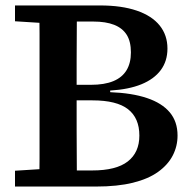

<svg xmlns="http://www.w3.org/2000/svg" viewBox="-20 -684 708 704"><path d="M35 0V-58L162 -66H176V0ZM124 0Q125 -51 125 -102Q125 -153 125 -204.5Q125 -256 125 -307V-357Q125 -409 125 -460Q125 -511 125 -562Q125 -613 124 -664H262Q262 -614 261.5 -562.5Q261 -511 261 -460Q261 -409 261 -357V-312Q261 -259 261 -206.5Q261 -154 261.5 -103Q262 -52 262 0ZM210 0V-59H318Q406 -59 448.5 -92Q491 -125 491 -187Q491 -251 449.5 -283.5Q408 -316 319 -316H200V-373H313Q363 -373 395.5 -386.5Q428 -400 444 -426.5Q460 -453 460 -492Q460 -532 444.5 -556.5Q429 -581 398.5 -593Q368 -605 322 -605H210V-664H347Q426 -664 481.5 -645Q537 -626 565.5 -590.5Q594 -555 594 -506Q594 -460 569.5 -427Q545 -394 498.5 -375Q452 -356 384 -352V-346Q464 -343 519 -324.5Q574 -306 602.5 -272Q631 -238 631 -187Q631 -148 613.5 -114Q596 -80 560 -54Q524 -28 467.5 -14Q411 0 332 0ZM35 -606V-664H176V-598H162Z"/></svg>

Font: Source Serif 4 SemiBold
Style: Regular
Weight: 600
Designer: Frank Grießhammer
Foundry: Adobe Systems Incorporated
Version: Version 4.004;hotconv 1.0.116;makeotfexe 2.5.65601